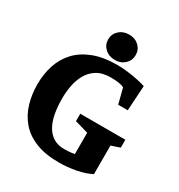

<svg xmlns="http://www.w3.org/2000/svg" viewBox="-190 -940 1006 1077"><g transform="rotate(30 313.0 -401.5)"><path d="M348 8Q259 8 197 -17.5Q135 -43 97.5 -87.5Q60 -132 43 -190Q26 -248 26 -313Q26 -378 44.5 -435.5Q63 -493 103 -536.5Q143 -580 207 -605Q271 -630 362 -630Q396 -630 431 -625.5Q466 -621 497 -614.5Q528 -608 548 -601L538 -439H476L451 -537Q436 -545 414 -548Q392 -551 365 -551Q310 -551 275 -529Q240 -507 220.5 -471.5Q201 -436 193.5 -394.5Q186 -353 186 -313Q186 -261 194 -217Q202 -173 220 -140.5Q238 -108 267 -90Q296 -72 338 -72Q348 -72 365.5 -73Q383 -74 404 -78V-216L317 -241V-289H609V-238L553 -219V-34Q516 -14 460.5 -3Q405 8 348 8ZM334 -647Q295 -647 269.5 -670.5Q244 -694 244 -729Q244 -764 269.5 -787.5Q295 -811 334 -811Q372 -811 397 -787.5Q422 -764 422 -729Q422 -694 397 -670.5Q372 -647 334 -647Z"/></g></svg>

Font: Manuale ExtraBold
Style: Regular
Weight: 800
Version: Version 1.002